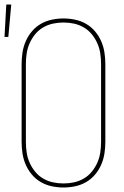

<svg xmlns="http://www.w3.org/2000/svg" viewBox="-32 -825 552 853"><path d="M250 8Q224 8 198 2.5Q172 -3 149.5 -16Q127 -29 110 -49Q93 -69 82.5 -93Q72 -117 68 -143Q64 -169 64 -195V-540Q64 -566 68 -592Q72 -618 82.5 -642Q93 -666 110 -686Q127 -706 149.5 -719Q172 -732 198 -737.5Q224 -743 250 -743Q276 -743 302 -737.5Q328 -732 350.5 -719Q373 -706 390 -686Q407 -666 417.5 -642Q428 -618 432 -592Q436 -566 436 -540V-195Q436 -169 432 -143Q428 -117 417.5 -93Q407 -69 390 -49Q373 -29 350.5 -16Q328 -3 302 2.5Q276 8 250 8ZM250 -10Q274 -10 297 -15Q320 -20 340.5 -32Q361 -44 376 -62.5Q391 -81 400.5 -102.5Q410 -124 413.5 -147.5Q417 -171 417 -195V-540Q417 -564 413.5 -587.5Q410 -611 400.5 -632.5Q391 -654 376 -672.5Q361 -691 340.5 -703Q320 -715 297 -720Q274 -725 250 -725Q226 -725 203 -720Q180 -715 159.5 -703Q139 -691 124 -672.5Q109 -654 99.5 -632.5Q90 -611 86.5 -587.5Q83 -564 83 -540V-195Q83 -171 86.5 -147.5Q90 -124 99.5 -102.5Q109 -81 124 -62.5Q139 -44 159.5 -32Q180 -20 203 -15Q226 -10 250 -10ZM-12 -661 -4 -805H18L5 -661Z"/></svg>

Font: Iosevka Thin
Style: Regular
Weight: 100
Monospace: yes
Designer: Belleve Invis
Foundry: Belleve Invis
Version: Version 32.5.0; ttfautohint (v1.8.4)